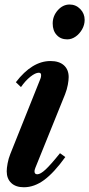

<svg xmlns="http://www.w3.org/2000/svg" viewBox="-20 -798 386 829"><path d="M270.5 -628Q242 -628 224.8 -646.8Q207.5 -665.5 207.5 -696.5Q207.5 -729 229.5 -753.8Q251.5 -778.5 280.5 -778.5Q307.5 -778.5 326.5 -759Q345.5 -739.5 345.5 -712Q345.5 -691 334.8 -671.8Q324 -652.5 306.8 -640.2Q289.5 -628 270.5 -628ZM83 10.5Q48 10.5 28.5 -8Q9 -26.5 9 -58.5Q9 -72 12.8 -92.5Q16.5 -113 24.5 -133L153.5 -455.5Q156.5 -462.5 157 -466.8Q157.5 -471 157.5 -474Q157.5 -484 147.5 -484Q133 -484 111.2 -466.8Q89.5 -449.5 70.5 -422L48.5 -443Q118.5 -534.5 198 -534.5Q235.5 -534.5 256 -516Q276.5 -497.5 276.5 -465Q276.5 -452 272.8 -431.8Q269 -411.5 261 -391L132.5 -73Q130 -66.5 129.5 -63.5Q129 -60.5 129 -58Q129 -45.5 141 -45.5Q154.5 -45.5 176.2 -65.5Q198 -85.5 239 -136.5L262 -120Q213.5 -52.5 170.8 -21Q128 10.5 83 10.5Z"/></svg>

Font: Libre Caslon Condensed Bold
Style: Italic
Weight: 700
Italic angle: -22.583°
Designer: Pablo Impallari, Rodrigo Fuenzalida, Katja Schimmel, Ertekin Erdin
Foundry: Pablo Impallari, Rodrigo Fuenzalida
Version: Version 2.000; ttfautohint (v1.8.4.7-5d5b);gftools[0.9.33]